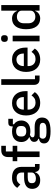

<svg xmlns="http://www.w3.org/2000/svg" viewBox="1336 -2120 996 3709"><g transform="rotate(-90 1834.5 -266.0)"><path d="M459 0Q416 0 393 -24.5Q370 -49 365 -87H360Q345 -38 305 -13Q265 12 208 12Q127 12 83.5 -30Q40 -72 40 -143Q40 -221 96.5 -260Q153 -299 262 -299H356V-343Q356 -391 330 -417Q304 -443 249 -443Q203 -443 174 -423Q145 -403 125 -372L60 -431Q86 -475 133 -503.5Q180 -532 256 -532Q357 -532 411 -485Q465 -438 465 -350V-89H520V0ZM239 -71Q290 -71 323 -93.5Q356 -116 356 -154V-229H264Q151 -229 151 -159V-141Q151 -106 174.5 -88.5Q198 -71 239 -71Z M654 -431H575V-520H654V-606Q654 -669 687 -704.5Q720 -740 786 -740H872V-651H763V-520H872V-431H763V0H654Z M1418 49Q1418 130 1356 171Q1294 212 1154 212Q1090 212 1045.5 203.5Q1001 195 972.5 179Q944 163 931 140Q918 117 918 87Q918 44 941.5 20Q965 -4 1007 -13V-24Q948 -43 948 -104Q948 -144 975 -165.5Q1002 -187 1040 -196V-200Q994 -222 969.5 -261.5Q945 -301 945 -354Q945 -434 998.5 -483Q1052 -532 1152 -532Q1207 -532 1246 -516V-530Q1246 -565 1262.5 -584.5Q1279 -604 1314 -604H1394V-516H1288V-495Q1323 -472 1342 -435.5Q1361 -399 1361 -354Q1361 -275 1307 -226.5Q1253 -178 1153 -178Q1115 -178 1085 -186Q1065 -179 1050 -166.5Q1035 -154 1035 -134Q1035 -113 1054 -104Q1073 -95 1108 -95H1236Q1332 -95 1375 -56.5Q1418 -18 1418 49ZM1316 61Q1316 34 1295.5 18Q1275 2 1221 2H1045Q1009 23 1009 62Q1009 94 1034.5 113.5Q1060 133 1121 133H1189Q1316 133 1316 61ZM1153 -257Q1201 -257 1227.5 -278.5Q1254 -300 1254 -345V-365Q1254 -410 1227.5 -431.5Q1201 -453 1153 -453Q1105 -453 1078.5 -431.5Q1052 -410 1052 -365V-345Q1052 -300 1078.5 -278.5Q1105 -257 1153 -257Z M1697 12Q1641 12 1597 -7Q1553 -26 1522 -61.5Q1491 -97 1474.5 -147.5Q1458 -198 1458 -260Q1458 -322 1474.5 -372.5Q1491 -423 1522 -458.5Q1553 -494 1597 -513Q1641 -532 1697 -532Q1754 -532 1797.5 -512Q1841 -492 1870 -456.5Q1899 -421 1913.5 -374Q1928 -327 1928 -273V-232H1571V-215Q1571 -155 1606.5 -116.5Q1642 -78 1708 -78Q1756 -78 1789 -99Q1822 -120 1845 -156L1909 -93Q1880 -45 1825 -16.5Q1770 12 1697 12ZM1697 -447Q1669 -447 1645.5 -437Q1622 -427 1605.5 -409Q1589 -391 1580 -366Q1571 -341 1571 -311V-304H1813V-314Q1813 -374 1782 -410.5Q1751 -447 1697 -447Z M2160 0Q2104 0 2076.5 -28.5Q2049 -57 2049 -108V-740H2158V-89H2230V0Z M2538 12Q2482 12 2438 -7Q2394 -26 2363 -61.5Q2332 -97 2315.5 -147.5Q2299 -198 2299 -260Q2299 -322 2315.5 -372.5Q2332 -423 2363 -458.5Q2394 -494 2438 -513Q2482 -532 2538 -532Q2595 -532 2638.5 -512Q2682 -492 2711 -456.5Q2740 -421 2754.5 -374Q2769 -327 2769 -273V-232H2412V-215Q2412 -155 2447.5 -116.5Q2483 -78 2549 -78Q2597 -78 2630 -99Q2663 -120 2686 -156L2750 -93Q2721 -45 2666 -16.5Q2611 12 2538 12ZM2538 -447Q2510 -447 2486.5 -437Q2463 -427 2446.5 -409Q2430 -391 2421 -366Q2412 -341 2412 -311V-304H2654V-314Q2654 -374 2623 -410.5Q2592 -447 2538 -447Z M2945 -613Q2911 -613 2895.5 -629Q2880 -645 2880 -670V-687Q2880 -712 2895.5 -728Q2911 -744 2945 -744Q2979 -744 2994 -728Q3009 -712 3009 -687V-670Q3009 -645 2994 -629Q2979 -613 2945 -613ZM2890 -520H2999V0H2890Z M3482 -86H3477Q3460 -40 3421.5 -14Q3383 12 3331 12Q3232 12 3178 -59.5Q3124 -131 3124 -260Q3124 -389 3178 -460.5Q3232 -532 3331 -532Q3383 -532 3421.5 -506.5Q3460 -481 3477 -434H3482V-740H3591V0H3482ZM3364 -82Q3414 -82 3448 -106.5Q3482 -131 3482 -171V-349Q3482 -389 3448 -413.5Q3414 -438 3364 -438Q3307 -438 3273 -401.5Q3239 -365 3239 -305V-215Q3239 -155 3273 -118.5Q3307 -82 3364 -82Z"/></g></svg>

Font: IBM Plex Sans Thai Looped Medium
Style: Regular
Weight: 500
Designer: Mike Abbink, Paul van der Laan, Pieter van Rosmalen, Ben Mitchell, Mark Frömberg
Foundry: Bold Monday
Version: Version 1.1